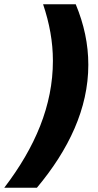

<svg xmlns="http://www.w3.org/2000/svg" viewBox="-68 -770 460 900"><path d="M287 -750H134C164 -661 180 -574 180 -485C180 -275 97 -80 -48 110H105C254 -68 346 -261 346 -466C346 -563 326 -656 287 -750Z"/></svg>

Font: Geist ExtraBold
Style: Italic
Weight: 800
Italic angle: -12°
Designer: Basement.studio, Andrés Briganti, Mateo Zaragoza
Foundry: Basement.studio, Vercel, Andrés Briganti, Guido Ferreyra, Mateo Zaragoza
Version: Version 1.500